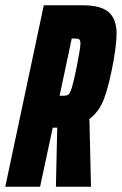

<svg xmlns="http://www.w3.org/2000/svg" viewBox="-39 -708 462 728"><path d="M127 -688H274Q343 -688 373 -662Q403 -636 403 -581Q403 -546 392 -480Q375 -386 356 -335Q337 -284 300 -257L306 0H173L178 -224H174H161L113 0H-19ZM252 -455Q266 -527 266 -542Q266 -555 261.5 -558.5Q257 -562 246 -562H233L187 -345H200Q215 -345 221 -350Q227 -355 233.5 -376Q240 -397 252 -455Z"/></svg>

Font: Saira Ultra Condensed Black
Style: Italic
Weight: 900
Width: 1
Italic angle: -12°
Designer: Hector Gatti with collaboration of the Omnibus-Type team
Foundry: Omnibus-Type
Version: Version 1.001; ttfautohint (v1.8)